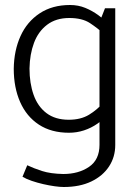

<svg xmlns="http://www.w3.org/2000/svg" viewBox="-20 -518 552 768"><path d="M441 -485H400L378 -429V61Q378 121 336 149.5Q294 178 233 178Q182 177 148 166Q114 155 89 143L70 189Q85 198 107 205.5Q129 213 153 218.5Q177 224 198.5 227Q220 230 235 230Q299 230 345 208Q391 186 416 148Q441 110 441 62ZM395 -109Q369 -79 336 -59Q303 -39 255 -39Q201 -39 166 -65.5Q131 -92 114.5 -138.5Q98 -185 98 -244Q99 -301 116 -346.5Q133 -392 168.5 -419Q204 -446 257 -446Q309 -446 340 -425.5Q371 -405 396 -382L416 -422Q397 -440 373 -457.5Q349 -475 321 -486.5Q293 -498 260 -498Q189 -498 138.5 -464.5Q88 -431 62 -373.5Q36 -316 35 -243Q35 -168 60.5 -110Q86 -52 135.5 -19.5Q185 13 256 13Q287 13 316 3.5Q345 -6 370 -23.5Q395 -41 415 -64Z"/></svg>

Font: Catamaran Light
Style: Regular
Weight: 300
Designer: Pria Ravichandran
Version: Version 2.000